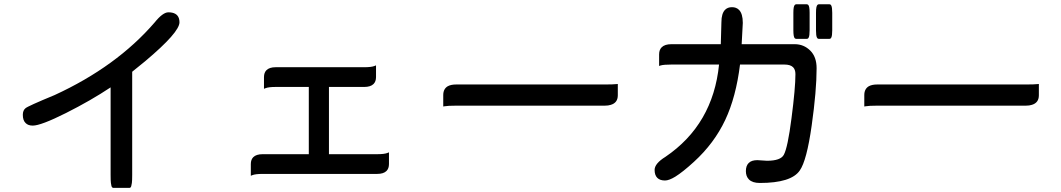

<svg xmlns="http://www.w3.org/2000/svg" viewBox="-20 -810 5040 912"><path d="M714.8 -703.6Q753.4 -751.5 779.8 -751.5Q819.8 -751.5 829.6 -723.6Q832.5 -714.8 832.5 -704.1Q832.5 -656.2 669.9 -519.5Q641.1 -495.6 607.9 -469.2V20.5Q607.9 48.3 606.4 59.1Q605 69.8 603.5 73.7Q601.1 82.5 594.7 82.5H518.6Q515.6 82.5 513.7 80.6Q510.7 78.1 509.5 74Q508.3 69.8 506.8 59.1Q505.4 48.3 505.4 20.5V-395Q411.6 -332.5 293 -272.9Q174.3 -213.4 135.7 -213.4Q113.3 -213.4 101.6 -225.6Q88.4 -238.3 88.4 -264.6Q88.4 -285.6 101.1 -295.9Q111.8 -305.7 239.3 -358.4Q533.7 -493.7 714.8 -703.6Z M1542.5 -77.6H1771.5Q1805.7 -77.6 1820.3 -83.5L1827.6 -86.4V-30.8Q1827.6 -9.8 1815.9 2Q1801.8 16.1 1771.5 16.1H1227.5Q1193.4 16.1 1178.7 22L1171.4 24.9V-30.8Q1171.4 -51.8 1183.1 -63.5Q1197.3 -77.6 1227.5 -77.6H1446.8V-397H1289.1Q1255.9 -397 1241.2 -391.1L1233.9 -388.2V-443.8Q1233.9 -464.8 1245.6 -476.6Q1259.8 -490.7 1289.1 -490.7H1710Q1744.1 -490.7 1758.8 -496.6L1766.1 -499.5V-443.8Q1766.1 -422.9 1754.4 -411.1Q1740.2 -397 1710 -397H1542.5Z M2852.5 -408.7Q2893.1 -408.7 2908.7 -410.6L2914.6 -411.1V-357.4Q2914.6 -321.8 2881.3 -312Q2869.6 -308.1 2852.5 -308.1H2146.5Q2106.9 -308.1 2091.8 -305.2L2085.4 -304.2V-358.4Q2085.4 -387.7 2106.9 -400.4Q2122.1 -408.7 2146.5 -408.7Z M3748.5 -749Q3748.5 -765.6 3750.2 -774.4Q3752 -783.2 3755.1 -786.4Q3758.3 -789.6 3761.7 -789.6H3812.5Q3815.9 -789.6 3819.3 -786.6Q3825.7 -779.8 3825.7 -749V-666Q3825.7 -640.1 3821.3 -631.8Q3818.4 -625.5 3812.5 -625.5H3761.7Q3758.3 -625.5 3754.9 -628.4Q3748.5 -635.3 3748.5 -666ZM3856 -749Q3856 -765.6 3857.7 -774.4Q3859.4 -783.2 3862.5 -786.4Q3865.7 -789.6 3869.1 -789.6H3919.9Q3925.8 -789.6 3928.7 -783.2Q3933.1 -774.9 3933.1 -749V-666Q3933.1 -640.1 3928.7 -631.8Q3925.8 -625.5 3919.9 -625.5H3869.1Q3863.3 -625.5 3860.4 -631.8Q3856 -640.1 3856 -666ZM3168.9 -503.4Q3132.8 -503.4 3117.7 -499L3110.8 -496.6V-551.8Q3110.8 -573.2 3123 -585.4Q3137.7 -600.1 3168.9 -600.1H3403.8L3406.7 -704.1Q3406.7 -746.1 3424.3 -763.7Q3436.5 -775.9 3457 -775.9Q3477.5 -775.9 3490.2 -763.2Q3508.3 -745.1 3508.3 -701.2L3502.9 -600.1H3754.9Q3798.3 -600.1 3829.1 -569.3Q3858.9 -539.6 3858.9 -485.8Q3858.9 -379.4 3835.4 -213.1Q3812 -46.9 3778.8 0Q3738.3 59.1 3588.9 59.1Q3554.2 59.1 3537.6 42.5Q3522.9 27.8 3522.9 2.7Q3522.9 -22.5 3536.4 -35.9Q3549.8 -49.3 3577.1 -49.3L3623 -46.4Q3688 -46.4 3703.1 -74.7Q3721.7 -108.4 3739.7 -249Q3758.3 -392.1 3758.3 -458Q3758.3 -479.5 3747.1 -490.7Q3734.4 -503.4 3706.1 -503.4H3495.1Q3476.1 -349.1 3424.8 -240.2Q3372.6 -129.4 3276.4 -41.5Q3223.1 7.3 3187.5 29.3Q3157.7 47.4 3138.7 47.4Q3114.7 47.4 3102.1 34.7Q3089.4 22 3089.4 -2.9Q3089.4 -33.2 3140.6 -64.9Q3366.7 -218.3 3395.5 -503.4Z M4852.5 -408.7Q4893.1 -408.7 4908.7 -410.6L4914.6 -411.1V-357.4Q4914.6 -321.8 4881.3 -312Q4869.6 -308.1 4852.5 -308.1H4146.5Q4106.9 -308.1 4091.8 -305.2L4085.4 -304.2V-358.4Q4085.4 -387.7 4106.9 -400.4Q4122.1 -408.7 4146.5 -408.7Z"/></svg>

Font: YuPearl-Medium
Style: Medium
Weight: 500
Designer: Max Yao
Foundry: Max-Everyday
Version: Version 1.011; ttfautohint (v1.8.3)